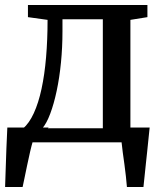

<svg xmlns="http://www.w3.org/2000/svg" viewBox="-22 -573 664 773"><path d="M51 0V-55H70Q95.5 -76.5 114.2 -117.5Q133 -158.5 145.2 -215.2Q157.5 -272 163.5 -342.5Q169.5 -413 169.5 -493L90.5 -504V-553H571.5V-504L503 -493V0ZM148.5 -56.5H392V-495.5H229.5V-447Q229.5 -383 223.5 -321.5Q217.5 -260 206.2 -207.2Q195 -154.5 180.2 -115.2Q165.5 -76 148.5 -56.5ZM-1.5 180Q0 145.5 1 105.8Q2 66 3.8 23.8Q5.5 -18.5 7.5 -59.5H174L110.5 -5.5Q105.5 11 99.2 38Q93 65 87 93.8Q81 122.5 76.2 146Q71.5 169.5 69 180ZM489 180Q487.5 160 484.8 136.2Q482 112.5 478.8 87.8Q475.5 63 472.2 40.2Q469 17.5 467.5 0L423.5 -59.5H580.5Q578.5 -40 576 -15.8Q573.5 8.5 570.8 34.8Q568 61 565.2 87.2Q562.5 113.5 560 137.2Q557.5 161 555.5 180Z"/></svg>

Font: Merriweather 24pt Medium
Style: Regular
Weight: 500
Designer: Eben Sorkin
Foundry: Eben Sorkin
Version: Version 2.100